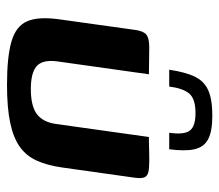

<svg xmlns="http://www.w3.org/2000/svg" viewBox="-59 -561 626 548"><g transform="rotate(90 254.0 -287.0)"><path d="M192 -399 155 -136Q150 -95 169 -78.5Q188 -62 234 -62Q283 -62 306 -79.5Q329 -97 334 -135L371 -399Q372 -399 381.5 -399Q391 -399 404 -399.5Q417 -400 427.5 -400Q438 -400 440 -400Q460 -400 471 -397.5Q482 -395 486 -386.5Q490 -378 487 -357L458 -151Q452 -109 438.5 -79Q425 -49 399 -30.5Q373 -12 330 -3Q287 6 222 6Q141 6 97.5 -7Q54 -20 40.5 -52Q27 -84 35 -142L65 -357Q68 -382 78 -391Q88 -400 115 -400Q135 -400 153.5 -399.5Q172 -399 192 -399ZM310 -580Q355 -580 377.5 -568Q400 -556 406 -529Q412 -502 406 -457H359Q365 -500 352.5 -516Q340 -532 303 -532Q262 -532 247 -514Q232 -496 227 -457H179Q186 -504 199 -530.5Q212 -557 238 -568.5Q264 -580 310 -580Z"/></g></svg>

Font: Genos SemiBold
Style: Italic
Weight: 600
Italic angle: -8°
Version: Version 1.010